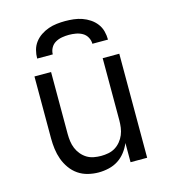

<svg xmlns="http://www.w3.org/2000/svg" viewBox="-111 -829 822 927"><g transform="rotate(-15 300.0 -366.0)"><path d="M268 8Q242 8 215.5 1.5Q189 -5 167 -20Q145 -35 129 -57.5Q113 -80 104 -105Q95 -130 91.5 -156.5Q88 -183 88 -210V-520H171V-210Q171 -192 173.5 -173.5Q176 -155 183 -138Q190 -121 202 -106.5Q214 -92 229.5 -82.5Q245 -73 263.5 -69.5Q282 -66 300 -66Q318 -66 336.5 -69.5Q355 -73 370.5 -82.5Q386 -92 398 -106.5Q410 -121 417 -138Q424 -155 426.5 -173.5Q429 -192 429 -210V-520H512V0H429V-96Q419 -72 403 -51.5Q387 -31 366 -17.5Q345 -4 319.5 2Q294 8 268 8ZM123 -600Q123 -621 128.5 -642Q134 -663 147 -680Q160 -697 178 -709Q196 -721 216 -728Q236 -735 257.5 -737.5Q279 -740 300 -740Q321 -740 342.5 -737.5Q364 -735 384 -728Q404 -721 422 -709Q440 -697 453 -680Q466 -663 471.5 -642Q477 -621 477 -600H399Q399 -617 390.5 -632.5Q382 -648 367 -656.5Q352 -665 334.5 -668Q317 -671 300 -671Q283 -671 265.5 -668Q248 -665 233 -656.5Q218 -648 209.5 -632.5Q201 -617 201 -600Z"/></g></svg>

Font: Nova Nerd Font
Style: Regular
Weight: 400
Designer: Belleve Invis
Foundry: Belleve Invis
Version: Version 24.1.4; ttfautohint (v1.8.4);Nerd Fonts 3.1.1